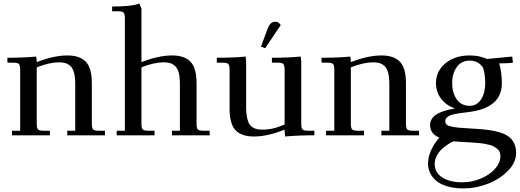

<svg xmlns="http://www.w3.org/2000/svg" viewBox="-20 -766 2942 1087"><path d="M22 -411.1V-439Q115.2 -439 185.1 -445.8L188 -418V-414.1Q284.7 -452.1 361.8 -452.1Q431.6 -452.1 465.8 -416.5Q500 -380.9 500 -294.9V-65.9Q500 -41 507.1 -33.4Q514.2 -25.9 539.1 -25.9H574.2V0H360.8V-25.9H405.8V-290Q405.8 -330.1 398.7 -355.7Q391.6 -381.3 377.4 -393.3Q363.3 -405.3 348.6 -409.2Q334 -413.1 312 -413.1Q260.7 -413.1 188 -384.8V-65.9Q188 -41 195.1 -33.4Q202.1 -25.9 227.1 -25.9H262.2V0H47.9V-25.9H94.2V-371.1Q94.2 -396 87.2 -403.6Q80.1 -411.1 55.2 -411.1Z M614.7 -702.1V-729Q726.6 -729 768.6 -746.1L780.8 -717.8V-414.1Q877.4 -452.1 954.6 -452.1Q1024.4 -452.1 1058.6 -416.5Q1092.8 -380.9 1092.8 -294.9V-65.9Q1092.8 -41 1099.9 -33.4Q1106.9 -25.9 1131.8 -25.9H1167V0H953.6V-25.9H998.5V-290Q998.5 -330.1 991.5 -355.7Q984.4 -381.3 970.2 -393.3Q956.1 -405.3 941.4 -409.2Q926.8 -413.1 904.8 -413.1Q853.5 -413.1 780.8 -384.8V-65.9Q780.8 -41 787.8 -33.4Q794.9 -25.9 819.8 -25.9H855V0H640.6V-25.9H687V-662.1Q687 -687 679.9 -694.6Q672.9 -702.1 647.9 -702.1Z M1207.5 -411.1V-439Q1300.8 -439 1370.6 -445.8L1373.5 -418V-154.8Q1373.5 -122.6 1378.7 -99.6Q1383.8 -76.7 1391.8 -63.7Q1399.9 -50.8 1413.1 -43.5Q1426.3 -36.1 1438.2 -34.2Q1450.2 -32.2 1467.8 -32.2Q1494.6 -32.2 1521 -37.6Q1547.4 -43 1591.3 -61V-371.1Q1591.3 -396.5 1584.2 -403.8Q1577.1 -411.1 1552.7 -411.1H1519.5V-439Q1612.8 -439 1682.6 -445.8L1685.5 -418V-65.9Q1685.5 -41 1692.6 -33.4Q1699.7 -25.9 1724.6 -25.9H1759.8V0Q1665 0 1594.7 6.8L1591.3 -21V-32.2Q1495.1 6.8 1417.5 6.8Q1347.7 6.8 1313.7 -28.6Q1279.8 -64 1279.8 -149.9V-371.1Q1279.8 -396 1272.7 -403.6Q1265.6 -411.1 1240.7 -411.1ZM1457.5 -502 1491.7 -594.2Q1501.5 -621.6 1512 -632.3Q1522.5 -643.1 1539.6 -643.1Q1557.1 -643.1 1569.3 -624L1481.4 -493.2Z M1800.3 -411.1V-439Q1893.6 -439 1963.4 -445.8L1966.3 -418V-414.1Q2063 -452.1 2140.1 -452.1Q2210 -452.1 2244.1 -416.5Q2278.3 -380.9 2278.3 -294.9V-65.9Q2278.3 -41 2285.4 -33.4Q2292.5 -25.9 2317.4 -25.9H2352.5V0H2139.2V-25.9H2184.1V-290Q2184.1 -330.1 2177 -355.7Q2169.9 -381.3 2155.8 -393.3Q2141.6 -405.3 2127 -409.2Q2112.3 -413.1 2090.3 -413.1Q2039.1 -413.1 1966.3 -384.8V-65.9Q1966.3 -41 1973.4 -33.4Q1980.5 -25.9 2005.4 -25.9H2040.5V0H1826.2V-25.9H1872.6V-371.1Q1872.6 -396 1865.5 -403.6Q1858.4 -411.1 1833.5 -411.1Z M2403.3 161.1Q2403.3 87.4 2467.3 13.2Q2415 -8.3 2415 -58.1Q2415 -93.8 2449 -116.9Q2482.9 -140.1 2556.2 -151.9Q2506.3 -168.9 2477.3 -207.3Q2448.2 -245.6 2448.2 -294.9Q2448.2 -362.8 2501.7 -407.5Q2555.2 -452.1 2639.2 -452.1Q2694.8 -452.1 2737.3 -432.1L2879.9 -445.8L2883.3 -418V-411.1L2855 -408.2Q2821.3 -408.2 2806.2 -407.2Q2821.3 -354 2821.3 -294.9Q2821.3 -152.8 2627.9 -130.9Q2602.1 -127.9 2586.2 -125.7Q2570.3 -123.5 2552 -119.6Q2533.7 -115.7 2523.9 -110.8Q2514.2 -106 2507.6 -98.1Q2501 -90.3 2501 -80.1Q2501 -68.8 2507.1 -62Q2513.2 -55.2 2531.2 -50.5Q2549.3 -45.9 2576.4 -43.2Q2603.5 -40.5 2650.9 -38.1Q2703.6 -35.6 2741.5 -30.8Q2779.3 -25.9 2811 -16.1Q2842.8 -6.3 2861.8 8.8Q2880.9 23.9 2891.4 46.6Q2901.9 69.3 2901.9 100.1Q2901.9 153.8 2856 200.9Q2810.1 248 2741.7 274.4Q2673.3 300.8 2605 300.8Q2552.2 300.8 2512 288.8Q2471.7 276.9 2448.7 256.6Q2425.8 236.3 2414.6 212.2Q2403.3 188 2403.3 161.1ZM2440.9 161.1Q2440.9 211.4 2484.1 238.8Q2527.3 266.1 2597.2 266.1Q2652.8 266.1 2703.4 244.4Q2753.9 222.7 2783.4 188.7Q2813 154.8 2813 119.1Q2813 106.4 2809.3 95.9Q2805.7 85.4 2796.6 77.9Q2787.6 70.3 2778.3 64.5Q2769 58.6 2752.2 54.4Q2735.4 50.3 2722.7 47.9Q2710 45.4 2686.5 43.5Q2663.1 41.5 2648.2 40.5Q2633.3 39.6 2606 38.1Q2569.8 36.1 2546.9 34.2Q2542.5 36.1 2535.4 39.6Q2528.3 43 2510 55.4Q2491.7 67.9 2477.8 81.5Q2463.9 95.2 2452.4 116.9Q2440.9 138.7 2440.9 161.1ZM2540 -294.9Q2540 -240.2 2565.9 -203.6Q2591.8 -167 2638.2 -167Q2680.2 -167 2703.6 -203.1Q2727.1 -239.3 2727.1 -294.9Q2727.1 -342.3 2715.3 -381.8Q2689 -422.9 2639.2 -422.9Q2592.3 -422.9 2566.2 -386.5Q2540 -350.1 2540 -294.9Z"/></svg>

Font: Dihjauti S
Style: Bold
Weight: 700
Designer: T. Christopher White
Version: Version 3.0.0